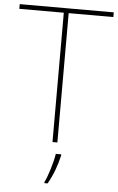

<svg xmlns="http://www.w3.org/2000/svg" viewBox="-61 -756 628 1019"><g transform="rotate(5 252.5 -246.5)"><path d="M265 0V-689H503V-714H2V-689H239V0ZM291 67V61H262C256 104 231 185 215 215V221H232C260 174 279 119 291 67Z"/></g></svg>

Font: Noto Sans Gujarati UI Thin
Style: Regular
Weight: 100
Designer: Jelle Bosma - Monotype Design Team, Universal Thirst
Foundry: Monotype Imaging Inc.
Version: Version 2.106